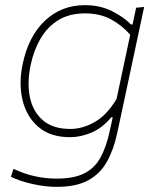

<svg xmlns="http://www.w3.org/2000/svg" viewBox="-20 -524 621 746"><path d="M200 202Q156 202 107.5 191.2Q59 180.5 22.5 163L32.5 132Q73.5 151.5 115.5 160.8Q157.5 170 200 170Q266 170 306.2 150.2Q346.5 130.5 369.5 89.8Q392.5 49 406 -13.5L418 -68H412Q378.5 -27.5 336.2 -9.2Q294 9 252 9Q175.5 9 129.2 -30.8Q83 -70.5 67.5 -135.5Q60 -167 60 -201.5Q60 -237 68 -275Q90.5 -383 154.5 -443.5Q218.5 -504 310 -504Q368 -504 414 -481.2Q460 -458.5 489 -429H495L509 -494L540 -497Q527.5 -439.5 516.5 -386.5Q505 -333 492 -271.5L436 -9.5Q422.5 55 396.5 102.5Q370.5 150 323.8 176Q277 202 200 202ZM253 -23Q302 -23 349.5 -50.8Q397 -78.5 433 -140L486 -389Q453 -426.5 410.5 -449.2Q368 -472 310 -472Q249.5 -472 206.8 -445.8Q164 -419.5 137.5 -374Q111 -328.5 99 -271Q91 -233 91 -199Q91 -172 96 -147Q107.5 -90.5 146.5 -56.8Q185.5 -23 253 -23Z"/></svg>

Font: Heraclito Thin
Style: Italic
Weight: 100
Italic angle: -12°
Designer: Kostas Bartsokas (font) & Cristiano Sobral (main changes)
Foundry: Kostas Bartsokas (font) & Cristiano Sobral (main changes)
Version: Version 1.00;July 8, 2020;FontCreator 13.0.0.2655 64-bit